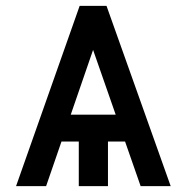

<svg xmlns="http://www.w3.org/2000/svg" viewBox="-20 -638 640 658"><path d="M350 0H250V-199H350ZM138 -153 162 -245H438L462 -153ZM253 -618H345L565 0H462L299 -467L138 0H35Z"/></svg>

Font: Victor Mono Thin
Style: Regular
Weight: 100
Monospace: yes
Designer: Rune Bjørnerås
Version: Version 1.561;gftools[0.9.30]